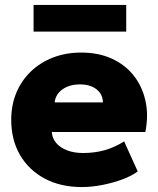

<svg xmlns="http://www.w3.org/2000/svg" viewBox="-20 -743 642 778"><path d="M312 15Q226 15 161.5 -19.2Q97 -53.5 61.2 -114.8Q25.5 -176 25.5 -258Q25.5 -318 46.5 -367.8Q67.5 -417.5 105.5 -453.8Q143.5 -490 195.2 -510Q247 -530 309 -530Q378.5 -530 432.2 -505.8Q486 -481.5 521 -437.8Q556 -394 569.2 -335.5Q582.5 -277 569 -208H190Q191.5 -182.5 207.8 -163.5Q224 -144.5 252 -133.8Q280 -123 316.5 -123Q363 -123 403.5 -134.2Q444 -145.5 483 -170L538 -48.5Q514.5 -30.5 476.2 -16.2Q438 -2 394.5 6.5Q351 15 312 15ZM201.5 -328H397Q396.5 -361 371.2 -381Q346 -401 304 -401Q261.5 -401 233.2 -381Q205 -361 201.5 -328ZM116 -615V-723H491.5V-615Z"/></svg>

Font: Geologica ExtraBold
Style: Regular
Weight: 800
Designer: Sindre Bremnes, Frode Helland
Foundry: Monokrom Skriftforlag AS
Version: Version 1.010;gftools[0.9.28]